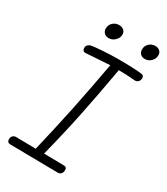

<svg xmlns="http://www.w3.org/2000/svg" viewBox="-212 -964 912 1051"><g transform="rotate(30 244.5 -439.0)"><path d="M475 -684Q475 -669 466 -660.5Q457 -652 444 -653Q392 -658 342 -658Q311 -482 283 -346.5Q255 -211 216 -58L341 -56Q352 -56 356.5 -51.5Q361 -47 361 -37Q361 -22 353.5 -13.5Q346 -5 331 -5L28 -9Q10 -11 10 -30Q10 -45 18.5 -52.5Q27 -60 39 -60L163 -58Q200 -213 228.5 -350Q257 -487 288 -658Q280 -658 194 -652Q140 -648 134 -648Q127 -648 122 -653.5Q117 -659 117 -669Q117 -682 125.5 -689.5Q134 -697 146 -699Q163 -702 213.5 -705.5Q264 -709 305 -709Q412 -709 457 -703Q467 -702 471 -697.5Q475 -693 475 -684ZM166 -820Q166 -843 182 -858Q198 -873 221 -873Q239 -873 250.5 -863Q262 -853 262 -837Q262 -815 245 -798.5Q228 -782 206 -782Q188 -782 177 -792.5Q166 -803 166 -820ZM395 -820Q395 -843 411 -858Q427 -873 450 -873Q467 -873 478 -863Q489 -853 489 -837Q489 -815 473 -798.5Q457 -782 434 -782Q416 -782 405.5 -792.5Q395 -803 395 -820Z"/></g></svg>

Font: Mali Light
Style: Italic
Weight: 300
Italic angle: -10°
Version: Version 1.000; ttfautohint (v1.6)